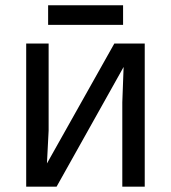

<svg xmlns="http://www.w3.org/2000/svg" viewBox="-20 -699 640 719"><path d="M162.1 -536.1V-210L155.8 -86.9L408.2 -536.1H522V0H438V-315.9L442.9 -448.2L191.9 0H78.1V-536.1ZM160.2 -679.2H440.9V-606H160.2Z"/></svg>

Font: Noto Mono
Style: Regular
Weight: 400
Designer: Monotype Design Team
Foundry: Monotype Imaging Inc.
Version: Version 1.00